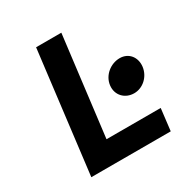

<svg xmlns="http://www.w3.org/2000/svg" viewBox="-154 -775 857 896"><g transform="rotate(-30 274.5 -327.0)"><path d="M525 -118H233L299 -654H163L83 0H511ZM548 -327C554 -376 523 -415 475 -415C426 -415 379 -378 373 -327C367 -276 404 -239 453 -239C501 -239 542 -278 548 -327Z"/></g></svg>

Font: Falling Sky
Style: SeBdObl
Weight: 600
Designer: Paul D. Hunt
Foundry: Adobe Systems Incorporated
Version: Version 1.02